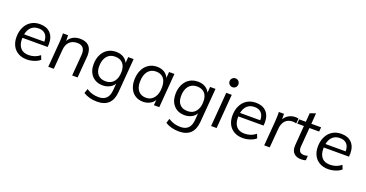

<svg xmlns="http://www.w3.org/2000/svg" viewBox="-39 -1583 5054 2653"><g transform="rotate(20 2487.5 -256.0)"><path d="M129 -254V-234Q129 -152 170 -105Q210 -59 289 -59Q384 -59 454 -117L478 -58Q446 -28 393 -11Q341 7 286 7Q213 7 160 -23Q105 -54 77 -108Q48 -164 48 -236Q48 -319 79 -382Q109 -445 165 -480Q221 -515 295 -515Q392 -515 447 -460Q503 -404 503 -300Q503 -278 500 -254ZM299 -453Q232 -453 191 -416Q149 -378 135 -307H432Q433 -376 398 -415Q362 -453 299 -453Z M886 -515Q969 -515 1015 -471Q1059 -425 1059 -341Q1059 -332 1059 -325.5Q1059 -319 1058 -314L1033 0H953L978 -309Q979 -314 979 -330Q979 -447 867 -447Q796 -447 754 -405Q712 -363 706 -288L683 0H602L631 -362Q633 -382 634 -406Q635 -430 635 -456Q635 -472 635 -483.5Q635 -495 634 -503H710L712 -420Q737 -466 783 -491Q828 -515 886 -515Z M1674 -503 1634 -5Q1616 223 1397 223Q1282 223 1196 170L1217 104Q1265 134 1305 145Q1346 157 1398 157Q1542 157 1555 0L1563 -103Q1539 -60 1494 -38Q1448 -15 1396 -15Q1296 -15 1237 -78Q1178 -142 1178 -247Q1178 -326 1208 -387Q1236 -447 1291 -482Q1344 -515 1415 -515Q1475 -515 1521 -489Q1565 -463 1588 -416L1594 -503ZM1414 -82Q1491 -82 1534 -136Q1577 -188 1577 -282Q1577 -362 1537 -405Q1497 -448 1423 -448Q1348 -448 1304 -395Q1260 -340 1260 -247Q1260 -166 1300 -125Q1339 -82 1414 -82Z M2274 -503 2234 0H2155L2162 -81Q2138 -38 2093 -16Q2047 7 1995 7Q1931 7 1883 -23Q1834 -52 1808 -107Q1781 -163 1781 -236Q1781 -319 1811 -382Q1840 -445 1894 -480Q1947 -515 2017 -515Q2076 -515 2122 -489Q2166 -462 2188 -414L2195 -503ZM2016 -59Q2090 -59 2133 -117Q2176 -173 2176 -272Q2176 -358 2137 -403Q2098 -448 2025 -448Q1950 -448 1906 -392Q1863 -336 1863 -235Q1863 -152 1903 -106Q1944 -59 2016 -59Z M2878 -503 2838 -5Q2820 223 2601 223Q2486 223 2400 170L2421 104Q2469 134 2509 145Q2550 157 2602 157Q2746 157 2759 0L2767 -103Q2743 -60 2698 -38Q2652 -15 2600 -15Q2500 -15 2441 -78Q2382 -142 2382 -247Q2382 -326 2412 -387Q2440 -447 2495 -482Q2548 -515 2619 -515Q2679 -515 2725 -489Q2769 -463 2792 -416L2798 -503ZM2618 -82Q2695 -82 2738 -136Q2781 -188 2781 -282Q2781 -362 2741 -405Q2701 -448 2627 -448Q2552 -448 2508 -395Q2464 -340 2464 -247Q2464 -166 2504 -125Q2543 -82 2618 -82Z M2996 0 3036 -503H3117L3077 0ZM3024 -670Q3024 -643 3043 -624Q3062 -605 3089 -605Q3116 -605 3135 -624Q3154 -643 3154 -670Q3154 -697 3135 -716Q3116 -735 3089 -735Q3062 -735 3043 -716Q3024 -697 3024 -670Z M3304 -254V-234Q3304 -152 3345 -105Q3385 -59 3464 -59Q3559 -59 3629 -117L3653 -58Q3621 -28 3568 -11Q3516 7 3461 7Q3388 7 3335 -23Q3280 -54 3252 -108Q3223 -164 3223 -236Q3223 -319 3254 -382Q3284 -445 3340 -480Q3396 -515 3470 -515Q3567 -515 3622 -460Q3678 -404 3678 -300Q3678 -278 3675 -254ZM3474 -453Q3407 -453 3366 -416Q3324 -378 3310 -307H3607Q3608 -376 3573 -415Q3537 -453 3474 -453Z M4051 -515Q4077 -515 4096 -509L4089 -436Q4062 -444 4037 -444Q3964 -444 3925 -399Q3887 -353 3882 -287L3858 0H3777L3806 -362Q3808 -396 3809 -421.5Q3810 -447 3810 -464Q3810 -477 3810 -486.5Q3810 -496 3809 -503H3885L3886 -422Q3910 -466 3955 -491Q3999 -515 4051 -515Z M4260 -164 4259 -147Q4259 -101 4280 -81Q4300 -62 4340 -62Q4369 -62 4393 -71L4388 -3Q4359 7 4319 7Q4253 7 4215 -29Q4178 -63 4178 -133Q4178 -148 4179 -153L4201 -439H4103L4108 -503H4206L4216 -632L4299 -661L4287 -503H4431L4425 -439H4282Z M4560 -254V-234Q4560 -152 4601 -105Q4641 -59 4720 -59Q4815 -59 4885 -117L4909 -58Q4877 -28 4824 -11Q4772 7 4717 7Q4644 7 4591 -23Q4536 -54 4508 -108Q4479 -164 4479 -236Q4479 -319 4510 -382Q4540 -445 4596 -480Q4652 -515 4726 -515Q4823 -515 4878 -460Q4934 -404 4934 -300Q4934 -278 4931 -254ZM4730 -453Q4663 -453 4622 -416Q4580 -378 4566 -307H4863Q4864 -376 4829 -415Q4793 -453 4730 -453Z"/></g></svg>

Font: PRinguin Sans
Style: Italic
Weight: 400
Designer: Vernon Adams
Foundry: Vernon Adams
Version: ""